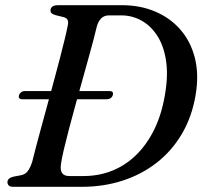

<svg xmlns="http://www.w3.org/2000/svg" viewBox="-20 -720 787 740"><path d="M53.3 -353.4Q55.8 -360.5 62 -364.8Q68.1 -369.1 76.1 -369.1H402Q410.7 -369.1 413.9 -364.8Q417 -360.5 414.7 -353.4Q412.4 -345.9 406.4 -341.7Q400.4 -337.5 391.6 -337.5H65.6Q57.6 -337.5 54.3 -341.7Q51 -345.9 53.3 -353.4ZM8.7 -18.1Q8.7 -25.8 14.8 -31.3Q20.8 -36.7 32.7 -39.3L61.8 -44.8Q70.7 -46.6 77.9 -51.6Q85.1 -56.5 91.4 -66.9Q97.8 -77.3 103.8 -95.2Q108.9 -116.7 118 -151Q127.2 -185.3 138.6 -227.6Q150.1 -269.9 162.7 -316.1Q175.3 -362.3 187.8 -408.3Q200.3 -454.2 210.9 -495.3Q221.6 -536.3 229.4 -568.8Q237.3 -601.3 240.8 -620Q244.6 -635.8 240.4 -643.7Q236.2 -651.7 222.6 -654.6L195.9 -661.2Q184.2 -664.4 179.4 -668.4Q174.6 -672.4 174.6 -679.8Q174.6 -689.2 181.9 -694.6Q189.3 -700 204.3 -700H450Q520.3 -700 578.1 -675.5Q635.9 -651.1 675.5 -605.6Q715.1 -560.1 731.2 -496.2Q747.2 -432.3 733.9 -353.2Q719.6 -269.3 680.7 -203.5Q641.8 -137.8 583.6 -92.6Q525.4 -47.4 452.3 -23.7Q379.1 0 295.3 0H31.7Q18.4 0 13.6 -5.2Q8.7 -10.4 8.7 -18.1ZM302.3 -41.5Q360.9 -41.5 412.2 -62Q463.5 -82.4 504.7 -122.6Q546 -162.8 574.6 -221.1Q603.2 -279.4 615.8 -355.3Q628.8 -430.7 619.7 -487.8Q610.7 -544.9 585.4 -583.3Q560.2 -621.7 524.4 -641.2Q488.6 -660.7 447.9 -660.7H399.9Q382.9 -660.7 371.6 -650.7Q360.3 -640.7 353.5 -619.3Q349.1 -600.1 340.4 -567.1Q331.6 -534.1 320 -492.1Q308.3 -450.1 295.3 -403.4Q282.2 -356.8 269.4 -310.1Q256.6 -263.3 245.4 -220.9Q234.2 -178.5 226.3 -144.7Q218.4 -110.8 215.4 -90.7Q211.2 -65.6 218.9 -53.6Q226.6 -41.5 247.3 -41.5Z"/></svg>

Font: Fraunces
Style: Italic
Weight: 900
Italic angle: -16°
Version: Version 1.000;[0bf87f6ff]